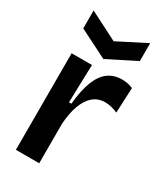

<svg xmlns="http://www.w3.org/2000/svg" viewBox="-188 -823 769 899"><g transform="rotate(30 197.0 -373.5)"><path d="M54 0V-264V-522H164L158 -317H171Q178 -393 197 -441Q216 -489 247 -511.5Q278 -534 321 -534Q334 -534 349 -531.5Q364 -529 380 -522L374 -386Q356 -394 338.5 -398Q321 -402 306 -402Q268 -402 241.5 -379.5Q215 -357 199.5 -315Q184 -273 180 -214V0ZM43 -747 196 -669 349 -747V-650L196 -573L43 -650Z"/></g></svg>

Font: Bricolage Grotesque 60pt SemiBold
Style: Regular
Weight: 600
Version: Version 1.001;gftools[0.9.33.dev8+g029e19f]